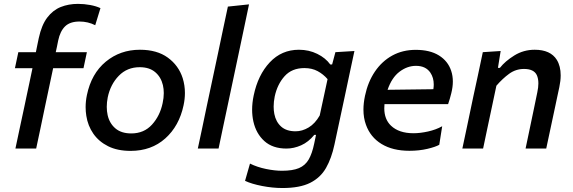

<svg xmlns="http://www.w3.org/2000/svg" viewBox="-20 -766 2955 990"><path d="M59.5 0Q71 -54.5 81.8 -105.2Q92.5 -156 106 -218L116.5 -268Q123.5 -301 131.5 -338.5Q139 -375.5 147.5 -414.5H57L74.5 -497H165Q168.5 -515.5 172.5 -534Q176.5 -552 180 -570Q194.5 -637 223.5 -675.2Q252.5 -713.5 293 -729.8Q333.5 -746 382 -746Q414 -746 445 -740.2Q476 -734.5 498 -724L471 -636Q433.5 -655 390 -655Q341 -655 315.5 -630Q290 -605 280 -557Q277 -542.5 273.5 -524.5Q269.5 -506 267.5 -497H428L410.5 -414.5H254L212.5 -218.5Q199.5 -155.5 188.8 -105Q178 -54.5 166.5 0Z M653.5 12Q585.5 12 537.5 -12Q489.5 -36 461.2 -76.8Q433 -117.5 425 -169Q421.5 -191 421.5 -213.5Q421.5 -244 428 -275.5Q451 -386.5 525.5 -448Q600 -509.5 701.5 -509.5Q789.5 -509.5 845.2 -469Q901 -428.5 922 -363Q933.5 -326 933.5 -286.5Q933.5 -255.5 926.5 -223Q904 -116.5 832.2 -52.2Q760.5 12 653.5 12ZM657 -78Q722.5 -78 763.8 -123.5Q805 -169 818.5 -234Q824.5 -261 824.5 -286Q824.5 -307.5 820 -327Q810 -369 780 -394.2Q750 -419.5 700.5 -419.5Q635.5 -419.5 592.5 -375.2Q549.5 -331 535.5 -264Q530.5 -238.5 530.5 -215Q530.5 -193 535 -172.5Q544.5 -130 575 -104Q605.5 -78 657 -78Z M1000 0Q1011.5 -54.5 1022.5 -105.5Q1033 -156.5 1046 -218L1104.5 -493Q1117.5 -555 1130 -614.5Q1142.5 -674 1155 -732L1264 -743.5Q1251.5 -683.5 1238.5 -622Q1225.5 -560.5 1211.5 -494L1153 -218Q1139.5 -155.5 1129 -105Q1118.5 -54.5 1107 0Z M1436.5 203.5Q1385.5 203.5 1331.5 193Q1277.5 182.5 1243.5 166.5L1269 77.5Q1306.5 96 1351.5 105.2Q1396.5 114.5 1434 114.5Q1489 114.5 1521.5 100.8Q1554 87 1571.8 56.2Q1589.5 25.5 1600 -25.5L1609.5 -70.5H1600.5Q1570.5 -33.5 1532.8 -16.8Q1495 0 1457 0Q1386 0 1343.2 -38.5Q1300.5 -77 1286.5 -139.5Q1280 -169 1280 -200.5Q1280 -235.5 1288 -273.5Q1310 -379.5 1371 -444.5Q1432 -509.5 1521.5 -509.5Q1573 -509.5 1616 -488.2Q1659 -467 1683 -433.5H1692.5L1709.5 -497L1807.5 -503Q1794.5 -443 1782.5 -386Q1770.5 -329 1757.5 -268L1704.5 -20.5Q1689.5 50 1661 100Q1632.5 150 1579.2 176.8Q1526 203.5 1436.5 203.5ZM1504 -89Q1538.5 -89 1571.5 -108.8Q1604.5 -128.5 1628.5 -170.5L1669 -358Q1647 -383.5 1617.8 -399.2Q1588.5 -415 1549.5 -415Q1485 -415 1447.5 -373.2Q1410 -331.5 1396.5 -268.5Q1391 -241 1391 -216.5Q1391 -196.5 1394.5 -178.5Q1402.5 -137.5 1429.8 -113.2Q1457 -89 1504 -89Z M2091 11.5Q2005 11.5 1947.5 -23.5Q1890 -58.5 1867 -122.5Q1854 -158 1854 -201Q1854 -234 1862 -272Q1877 -343.5 1913.2 -397Q1949.5 -450.5 2003 -479.8Q2056.5 -509 2123.5 -509Q2197 -509 2243.5 -480Q2290 -451 2306.5 -400.5Q2315 -375 2315 -345.5Q2315 -317.5 2307 -285.5Q2300 -256.5 2290.5 -229H1962.5Q1961.5 -218 1961.5 -207.5Q1961.5 -151 1996 -118Q2037 -79 2112 -79Q2146.5 -79 2187 -88Q2227.5 -97 2260 -115L2245 -19.5Q2226 -8.5 2183.8 1.5Q2141.5 11.5 2091 11.5ZM2125 -426.5Q2080 -426.5 2040 -396.2Q2000 -366 1978.5 -303L2214.5 -306Q2216.5 -319 2216.5 -330.5Q2216.5 -365.5 2199 -391.5Q2175 -426.5 2125 -426.5Z M2364 0Q2375.5 -54.5 2386.5 -106Q2397.5 -157 2410 -218L2420.5 -268Q2431.5 -318 2444 -376.5Q2456 -434.5 2469.5 -497L2561.5 -503L2547.5 -416H2557.5Q2584.5 -450.5 2632 -480Q2679.5 -509.5 2737 -509.5Q2818.5 -509.5 2851 -457.5Q2871 -425 2871 -377.5Q2871 -349.5 2864 -316.5Q2859.5 -295.5 2854.2 -271Q2849 -246.5 2843 -218Q2830 -156.5 2819 -105.5Q2808 -54.5 2796.5 0H2690Q2701.5 -55 2712 -105Q2722.5 -155 2734.5 -212.5L2750.5 -290Q2756 -315.5 2756 -336Q2756 -361 2748 -378.5Q2733 -410.5 2682 -410.5Q2639.5 -410.5 2605.2 -385.5Q2571 -360.5 2539.5 -324L2516 -213Q2503.5 -155 2493 -104.8Q2482.5 -54.5 2471 0Z"/></svg>

Font: Heraclito Medium
Style: Italic
Weight: 500
Italic angle: -12°
Designer: Kostas Bartsokas (font) & Cristiano Sobral (main changes)
Foundry: Kostas Bartsokas (font) & Cristiano Sobral (main changes)
Version: Version 1.00;July 8, 2020;FontCreator 13.0.0.2655 64-bit